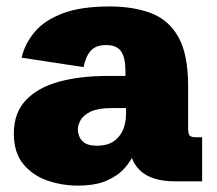

<svg xmlns="http://www.w3.org/2000/svg" viewBox="-20 -562 671 595"><path d="M221.2 13.2Q172.4 13.2 127 -2.4Q81.5 -18.1 52.2 -53.5Q22.9 -88.9 22.9 -147.9Q22.9 -211.9 59.8 -251.2Q96.7 -290.5 162.1 -308.6Q227.5 -326.7 314 -326.7H377.4L368.7 -309.6V-341.3Q368.7 -384.8 354.7 -403.6Q340.8 -422.4 309.1 -422.4Q277.8 -422.4 262 -405.5Q246.1 -388.7 238.8 -354L46.9 -383.3Q57.6 -428.2 88.4 -464.1Q119.1 -500 175.5 -521Q231.9 -542 319.3 -542Q393.6 -542 448.2 -521.2Q502.9 -500.5 533 -447Q563 -393.6 563 -294.9V-164.1Q563 -147.5 567.6 -142.1Q572.3 -136.7 587.4 -136.7H606.4V0H523.4Q448.2 0 412.8 -34.9Q377.4 -69.8 377.4 -140.1V-155.3L413.6 -138.2Q408.2 -116.7 397.7 -90.8Q387.2 -64.9 366.5 -41.3Q345.7 -17.6 310.5 -2.2Q275.4 13.2 221.2 13.2ZM281.2 -110.4Q310.5 -110.4 330.3 -122.8Q350.1 -135.3 360.4 -157.7Q370.6 -180.2 370.6 -210V-227.1H325.7Q283.7 -227.1 261 -216.1Q238.3 -205.1 229.7 -189.7Q221.2 -174.3 221.2 -160.2Q221.2 -153.3 224.9 -141.4Q228.5 -129.4 241.2 -119.9Q253.9 -110.4 281.2 -110.4Z"/></svg>

Font: Schibsted Grotesk Black
Style: Regular
Weight: 900
Designer: Bakken & Baeck AS, Henrik Kongsvoll
Foundry: Schibsted ASA
Version: Version 1.100;gftools[0.9.25]